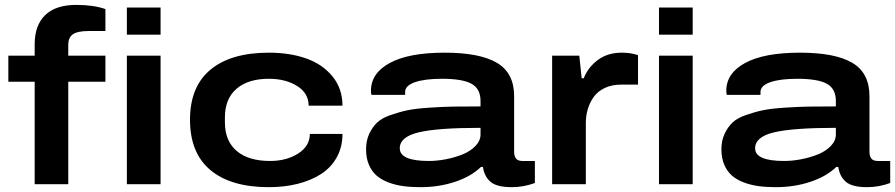

<svg xmlns="http://www.w3.org/2000/svg" viewBox="-20 -755 3669 787"><path d="M122.1 0V-419.9H14.2V-526.9H122.1V-573.2Q122.1 -650.9 165 -692.9Q208 -734.9 293 -734.9Q363.3 -734.9 412.1 -717.8V-627.9H344.2Q298.3 -627.9 279.1 -614.7Q259.8 -601.6 259.8 -570.8V-526.9H412.1V-419.9H259.8V0ZM500 -612.8V-724.1H638.2V-612.8ZM500 0V-526.9H638.2V0Z M1082 12.2Q926.3 12.2 842.5 -57.9Q758.8 -127.9 758.8 -264.2Q758.8 -399.9 842.8 -469.5Q926.8 -539.1 1082 -539.1Q1168 -539.1 1235.1 -515.4Q1302.2 -491.7 1343 -441.7Q1383.8 -391.6 1383.8 -321.8H1245.1Q1245.1 -373 1197.8 -402.6Q1150.4 -432.1 1082 -432.1Q997.1 -432.1 949.5 -391.1Q901.9 -350.1 901.9 -273.9V-253.9Q901.9 -177.2 950.2 -136.2Q998.5 -95.2 1086.9 -95.2Q1154.3 -95.2 1202.1 -125.7Q1250 -156.2 1250 -206.1H1383.8Q1383.8 -152.3 1360.4 -110.1Q1336.9 -67.9 1295.7 -41.5Q1254.4 -15.1 1200.2 -1.5Q1146 12.2 1082 12.2Z M1703.6 12.2Q1664.6 12.2 1632.3 7.8Q1600.1 3.4 1571.3 -7.6Q1542.5 -18.6 1522.9 -35.9Q1503.4 -53.2 1491.9 -80.3Q1480.5 -107.4 1480.5 -143.1Q1480.5 -178.7 1493.4 -206.3Q1506.3 -233.9 1525.6 -252.4Q1544.9 -271 1581.5 -283.7Q1618.2 -296.4 1651.4 -303.2Q1684.6 -310.1 1740.5 -313.7Q1796.4 -317.4 1838.4 -318.1Q1880.4 -318.8 1949.7 -318.8V-340.8Q1949.7 -391.1 1912.8 -411.6Q1876 -432.1 1791.5 -432.1Q1721.7 -432.1 1681.2 -418.2Q1640.6 -404.3 1640.6 -377.9V-366.2H1502.4Q1500.5 -376 1500.5 -382.8Q1500.5 -455.1 1578.1 -497.1Q1655.8 -539.1 1802.7 -539.1Q1946.3 -539.1 2016.8 -497.6Q2087.4 -456.1 2087.4 -360.8V-133.8Q2087.4 -113.8 2095.5 -104.5Q2103.5 -95.2 2121.6 -95.2H2172.4V-4.9Q2126 12.2 2077.6 12.2Q2016.6 12.2 1991 -9.5Q1965.3 -31.2 1959.5 -70.8H1951.7Q1910.2 -31.2 1844.5 -9.5Q1778.8 12.2 1703.6 12.2ZM1737.8 -95.2Q1771 -95.2 1806.9 -102.1Q1842.8 -108.9 1875.2 -121.8Q1907.7 -134.8 1928.7 -156.5Q1949.7 -178.2 1949.7 -204.1V-231Q1774.4 -231 1696.5 -212.6Q1618.7 -194.3 1618.7 -147Q1618.7 -95.2 1737.8 -95.2Z M2243.2 0V-526.9H2354.5L2364.3 -434.1H2372.6Q2390.6 -479.5 2430.7 -509.3Q2470.7 -539.1 2528.3 -539.1Q2566.9 -539.1 2595.2 -528.8V-408.2H2526.4Q2488.3 -408.2 2459.2 -394.5Q2430.2 -380.9 2413.8 -357.9Q2397.5 -335 2389.4 -307.9Q2381.3 -280.8 2381.3 -251V0Z M2681.2 -612.8V-724.1H2819.3V-612.8ZM2681.2 0V-526.9H2819.3V0Z M3160.2 12.2Q3121.1 12.2 3088.9 7.8Q3056.6 3.4 3027.8 -7.6Q2999 -18.6 2979.5 -35.9Q2960 -53.2 2948.5 -80.3Q2937 -107.4 2937 -143.1Q2937 -178.7 2950 -206.3Q2962.9 -233.9 2982.2 -252.4Q3001.5 -271 3038.1 -283.7Q3074.7 -296.4 3107.9 -303.2Q3141.1 -310.1 3197 -313.7Q3252.9 -317.4 3294.9 -318.1Q3336.9 -318.8 3406.2 -318.8V-340.8Q3406.2 -391.1 3369.4 -411.6Q3332.5 -432.1 3248 -432.1Q3178.2 -432.1 3137.7 -418.2Q3097.2 -404.3 3097.2 -377.9V-366.2H2959Q2957 -376 2957 -382.8Q2957 -455.1 3034.7 -497.1Q3112.3 -539.1 3259.3 -539.1Q3402.8 -539.1 3473.4 -497.6Q3543.9 -456.1 3543.9 -360.8V-133.8Q3543.9 -113.8 3552 -104.5Q3560.1 -95.2 3578.1 -95.2H3628.9V-4.9Q3582.5 12.2 3534.2 12.2Q3473.1 12.2 3447.5 -9.5Q3421.9 -31.2 3416 -70.8H3408.2Q3366.7 -31.2 3301 -9.5Q3235.4 12.2 3160.2 12.2ZM3194.3 -95.2Q3227.5 -95.2 3263.4 -102.1Q3299.3 -108.9 3331.8 -121.8Q3364.3 -134.8 3385.3 -156.5Q3406.2 -178.2 3406.2 -204.1V-231Q3231 -231 3153.1 -212.6Q3075.2 -194.3 3075.2 -147Q3075.2 -95.2 3194.3 -95.2Z"/></svg>

Font: Archivo Expanded SemiBold
Style: Regular
Weight: 600
Width: 7
Designer: Hector Gatti
Foundry: Omnibus-Type
Version: Version 2.001